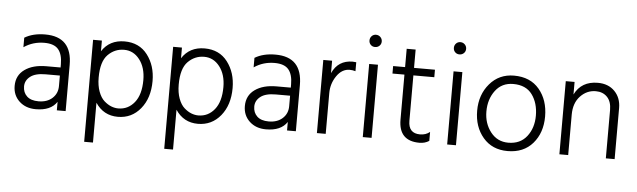

<svg xmlns="http://www.w3.org/2000/svg" viewBox="-53 -919 4398 1326"><g transform="rotate(5 2146.0 -256.0)"><path d="M223 -51Q283 -51 319 -84Q355 -117 355 -168V-241H256Q185 -241 150 -213.5Q115 -186 115 -145Q115 -103 142.5 -77Q170 -51 223 -51ZM355 -59Q313 5 209 5Q139 5 94.5 -36.5Q50 -78 50 -143Q50 -216 106.5 -256.5Q163 -297 256 -297H355V-320Q355 -388 326 -422.5Q297 -457 229 -457Q150 -457 87 -414V-480Q145 -515 230 -515Q416 -515 416 -320V0H355Z M623 200H562V-507H623V-433Q676 -515 780 -515Q882 -515 939 -440.5Q996 -366 996 -259Q996 -141 935 -66.5Q874 8 778 8Q679 8 623 -76ZM623 -251Q623 -195 638.5 -153.5Q654 -112 678.5 -90.5Q703 -69 727.5 -59.5Q752 -50 776 -50Q844 -50 888 -104.5Q932 -159 932 -260Q932 -347 889.5 -402Q847 -457 782 -457Q717 -457 670 -409.5Q623 -362 623 -251Z M1178 200H1117V-507H1178V-433Q1231 -515 1335 -515Q1437 -515 1494 -440.5Q1551 -366 1551 -259Q1551 -141 1490 -66.5Q1429 8 1333 8Q1234 8 1178 -76ZM1178 -251Q1178 -195 1193.5 -153.5Q1209 -112 1233.5 -90.5Q1258 -69 1282.5 -59.5Q1307 -50 1331 -50Q1399 -50 1443 -104.5Q1487 -159 1487 -260Q1487 -347 1444.5 -402Q1402 -457 1337 -457Q1272 -457 1225 -409.5Q1178 -362 1178 -251Z M1819 -51Q1879 -51 1915 -84Q1951 -117 1951 -168V-241H1852Q1781 -241 1746 -213.5Q1711 -186 1711 -145Q1711 -103 1738.5 -77Q1766 -51 1819 -51ZM1951 -59Q1909 5 1805 5Q1735 5 1690.5 -36.5Q1646 -78 1646 -143Q1646 -216 1702.5 -256.5Q1759 -297 1852 -297H1951V-320Q1951 -388 1922 -422.5Q1893 -457 1825 -457Q1746 -457 1683 -414V-480Q1741 -515 1826 -515Q2012 -515 2012 -320V0H1951Z M2219 0H2158V-507H2219V-421Q2261 -513 2361 -513Q2368 -513 2386 -511V-449Q2366 -455 2346 -455Q2292 -455 2255.5 -401.5Q2219 -348 2219 -283Z M2537 0H2476V-507H2537ZM2536.5 -699.5Q2549 -687 2549 -669Q2549 -651 2536.5 -639Q2524 -627 2506 -627Q2488 -627 2476 -639Q2464 -651 2464 -669Q2464 -687 2476 -699.5Q2488 -712 2506 -712Q2524 -712 2536.5 -699.5Z M2936 -14Q2907 5 2869 5Q2725 5 2725 -143V-455H2642V-507H2725V-634H2787V-507H2932V-455H2787V-140Q2787 -53 2868 -53Q2908 -53 2936 -76Z M3122 0H3061V-507H3122ZM3121.5 -699.5Q3134 -687 3134 -669Q3134 -651 3121.5 -639Q3109 -627 3091 -627Q3073 -627 3061 -639Q3049 -651 3049 -669Q3049 -687 3061 -699.5Q3073 -712 3091 -712Q3109 -712 3121.5 -699.5Z M3718 -251Q3718 -138 3654.5 -64.5Q3591 9 3480 9Q3373 9 3310 -65Q3247 -139 3247 -251Q3247 -362 3312 -438Q3377 -514 3480 -514Q3593 -514 3655.5 -439.5Q3718 -365 3718 -251ZM3311 -251Q3311 -168 3357.5 -108.5Q3404 -49 3480 -49Q3563 -49 3608.5 -107.5Q3654 -166 3654 -251Q3654 -339 3611 -397.5Q3568 -456 3480 -456Q3401 -456 3356 -396Q3311 -336 3311 -251Z M4222 0H4161V-335Q4161 -394 4131 -425Q4101 -456 4052 -456Q3990 -456 3945 -408.5Q3900 -361 3900 -280V0H3839V-507H3900V-420Q3947 -515 4061 -515Q4134 -515 4178 -470Q4222 -425 4222 -354Z"/></g></svg>

Font: Hind Siliguri Light
Style: Regular
Weight: 300
Designer: Jyotish Sonowal
Foundry: Indian Type Foundry
Version: Version 1.001;PS 1.0;hotconv 1.0.86;makeotf.lib2.5.63406; tt